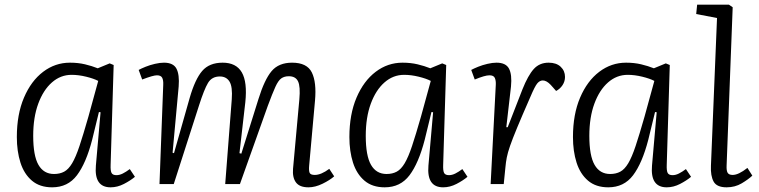

<svg xmlns="http://www.w3.org/2000/svg" viewBox="-20 -787 3247 821"><path d="M453 -82Q452 -57 457 -47.5Q462 -38 478 -38Q491 -38 505 -45Q519 -52 535 -64L557 -31Q538 -15 510 -0.5Q482 14 453 14Q382 14 390 -79L410 -307L403 -308L374 -189Q348 -89 309 -37.5Q270 14 203 14Q150 14 116.5 -14.5Q83 -43 67.5 -91.5Q52 -140 52 -201Q52 -298 82.5 -369.5Q113 -441 164.5 -480Q216 -519 279 -519Q314 -519 343.5 -512Q373 -505 398 -495L449 -516L466 -509ZM211 -43Q236 -43 254.5 -53Q273 -63 288.5 -89Q304 -115 320 -163Q336 -211 358 -288L400 -441Q381 -451 348.5 -459Q316 -467 286 -467Q239 -467 202 -434.5Q165 -402 143.5 -343.5Q122 -285 122 -206Q122 -121 144.5 -82Q167 -43 211 -43Z M971 -362Q975 -416 961.5 -438Q948 -460 920 -460Q886 -460 869.5 -432.5Q853 -405 831 -336L723 0H662L678 -424Q679 -444 673.5 -454.5Q668 -465 651 -465Q635 -465 588 -447L573 -488Q584 -494 602.5 -501.5Q621 -509 642.5 -514Q664 -519 681 -519Q721 -519 734.5 -493.5Q748 -468 744 -417L718 -134L724 -132L791 -368Q814 -448 844.5 -483.5Q875 -519 932 -519Q990 -519 1014 -477.5Q1038 -436 1029 -350L1004 -132L1012 -130L1085 -363Q1111 -447 1141.5 -483Q1172 -519 1229 -519Q1293 -519 1313.5 -477Q1334 -435 1327 -357L1302 -79Q1300 -57 1304 -48Q1308 -39 1326 -39Q1353 -39 1388 -65L1409 -33Q1391 -17 1359.5 -1.5Q1328 14 1299 14Q1261 14 1245.5 -7Q1230 -28 1233 -65L1260 -362Q1265 -417 1254.5 -439Q1244 -461 1215 -461Q1196 -461 1183 -452Q1170 -443 1157.5 -415.5Q1145 -388 1125 -334L1006 0H943Z M1875 -82Q1874 -57 1879 -47.5Q1884 -38 1900 -38Q1913 -38 1927 -45Q1941 -52 1957 -64L1979 -31Q1960 -15 1932 -0.5Q1904 14 1875 14Q1804 14 1812 -79L1832 -307L1825 -308L1796 -189Q1770 -89 1731 -37.5Q1692 14 1625 14Q1572 14 1538.5 -14.5Q1505 -43 1489.5 -91.5Q1474 -140 1474 -201Q1474 -298 1504.5 -369.5Q1535 -441 1586.5 -480Q1638 -519 1701 -519Q1736 -519 1765.5 -512Q1795 -505 1820 -495L1871 -516L1888 -509ZM1633 -43Q1658 -43 1676.5 -53Q1695 -63 1710.5 -89Q1726 -115 1742 -163Q1758 -211 1780 -288L1822 -441Q1803 -451 1770.5 -459Q1738 -467 1708 -467Q1661 -467 1624 -434.5Q1587 -402 1565.5 -343.5Q1544 -285 1544 -206Q1544 -121 1566.5 -82Q1589 -43 1633 -43Z M2100 -424Q2101 -442 2096 -453.5Q2091 -465 2073 -465Q2063 -465 2047.5 -460.5Q2032 -456 2010 -447L1995 -488Q2006 -494 2024.5 -501.5Q2043 -509 2064.5 -514Q2086 -519 2103 -519Q2143 -519 2156.5 -493.5Q2170 -468 2165 -417L2145 -243H2151L2214 -405Q2238 -465 2262.5 -492Q2287 -519 2326 -519Q2359 -519 2377.5 -501.5Q2396 -484 2396 -458Q2396 -439 2385.5 -423Q2375 -407 2358 -398L2335 -424Q2317 -443 2301 -443Q2288 -443 2277.5 -430.5Q2267 -418 2248 -373Q2212 -291 2191.5 -241.5Q2171 -192 2161 -163Q2151 -134 2147 -113.5Q2143 -93 2141 -70L2134 0H2078Z M2831 -82Q2830 -57 2835 -47.5Q2840 -38 2856 -38Q2869 -38 2883 -45Q2897 -52 2913 -64L2935 -31Q2916 -15 2888 -0.5Q2860 14 2831 14Q2760 14 2768 -79L2788 -307L2781 -308L2752 -189Q2726 -89 2687 -37.5Q2648 14 2581 14Q2528 14 2494.5 -14.5Q2461 -43 2445.5 -91.5Q2430 -140 2430 -201Q2430 -298 2460.5 -369.5Q2491 -441 2542.5 -480Q2594 -519 2657 -519Q2692 -519 2721.5 -512Q2751 -505 2776 -495L2827 -516L2844 -509ZM2589 -43Q2614 -43 2632.5 -53Q2651 -63 2666.5 -89Q2682 -115 2698 -163Q2714 -211 2736 -288L2778 -441Q2759 -451 2726.5 -459Q2694 -467 2664 -467Q2617 -467 2580 -434.5Q2543 -402 2521.5 -343.5Q2500 -285 2500 -206Q2500 -121 2522.5 -82Q2545 -43 2589 -43Z M3046 -710 2957 -727 2961 -767H3097L3113 -756L3087 -79Q3086 -57 3091.5 -48Q3097 -39 3113 -39Q3138 -39 3176 -69L3197 -36Q3180 -20 3151.5 -3Q3123 14 3087 14Q3045 14 3031.5 -10.5Q3018 -35 3020 -78Z"/></svg>

Font: Literata 12pt Light
Style: Italic
Weight: 300
Italic angle: -2°
Designer: Latin by Veronika Burian and Jose Scaglione. Greek by Irene Vlachou. Cyrillic by Vera Evstafieva
Foundry: TypeTogether
Version: Version 3.002